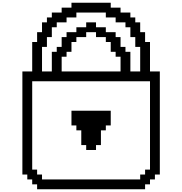

<svg xmlns="http://www.w3.org/2000/svg" viewBox="-20 -1377 1326 1397"><path d="M250 -35.7V0H1035.7V-35.7H1071.4V-71.4H1107.1V-107.1H1142.9V-857.1H1071.4V-1071.4H1035.7V-1142.9H1000V-1214.3H964.3V-1250H928.6V-1285.7H857.1V-1321.4H785.7V-1357.1H500V-1321.4H428.6V-1285.7H357.1V-1250H321.4V-1214.3H285.7V-1142.9H250V-1071.4H214.3V-857.1H142.9V-107.1H178.6V-71.4H214.3V-35.7ZM285.7 -71.4V-107.1H250V-142.9H214.3V-785.7H1071.4V-142.9H1035.7V-107.1H1000V-71.4ZM285.7 -857.1V-1035.7H321.4V-1107.1H357.1V-1178.6H392.9V-1214.3H464.3V-1250H535.7V-1285.7H750V-1250H821.4V-1214.3H892.9V-1178.6H928.6V-1107.1H964.3V-1035.7H1000V-857.1H928.6V-1000H892.9V-1035.7H857.1V-1107.1H821.4V-1142.9H750V-1178.6H678.6V-1214.3H607.1V-1178.6H535.7V-1142.9H464.3V-1107.1H428.6V-1035.7H392.9V-1000H357.1V-857.1ZM428.6 -857.1V-964.3H464.3V-1000H500V-1071.4H535.7V-1107.1H607.1V-1142.9H678.6V-1107.1H750V-1071.4H785.7V-1000H821.4V-964.3H857.1V-857.1ZM500 -571.4V-464.3H535.7V-428.6H571.4V-321.4H607.1V-285.7H678.6V-321.4H714.3V-428.6H750V-464.3H785.7V-571.4Z"/></svg>

Font: Gossip Icons High Pixel
Style: Regular
Weight: 500
Designer: Deborah Khodanovich
Version: Version 1.001;Glyphs 3.3.1 (3343)